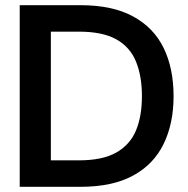

<svg xmlns="http://www.w3.org/2000/svg" viewBox="-20 -720 725 740"><path d="M56 0V-700H290Q413 -700 492.5 -657Q572 -614 610.5 -535.5Q649 -457 649 -349Q649 -244 610.5 -165Q572 -86 492.5 -43Q413 0 290 0ZM176 -102H284Q375 -102 428 -132Q481 -162 504 -217Q527 -272 527 -349Q527 -427 504 -483Q481 -539 428 -568.5Q375 -598 284 -598H176Z"/></svg>

Font: Host Grotesk Light SemiBold
Style: Regular
Weight: 600
Version: Version 1.003